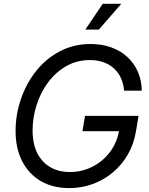

<svg xmlns="http://www.w3.org/2000/svg" viewBox="-20 -967 777 998"><path d="M339.8 10.7Q254.4 10.7 191.9 -25.9Q129.4 -62.5 95.2 -129.2Q61 -195.8 61 -285.6Q61 -371.6 88.9 -452.6Q116.7 -533.7 168 -598.1Q219.2 -662.6 291.3 -700.4Q363.3 -738.3 451.2 -738.3Q509.8 -738.3 558.3 -720.7Q606.9 -703.1 642.1 -670.7Q677.2 -638.2 696.8 -593.8Q716.3 -549.3 716.8 -495.6H625Q622.1 -531.2 608.9 -560.5Q595.7 -589.8 573 -610.8Q550.3 -631.8 518.6 -643.3Q486.8 -654.8 447.8 -654.8Q379.4 -654.8 324.5 -623.3Q269.5 -591.8 230.2 -539.1Q190.9 -486.3 170.2 -421.1Q149.4 -356 149.4 -288.6Q149.4 -187 201.9 -129.9Q254.4 -72.8 343.3 -72.8Q405.8 -72.8 460.2 -100.3Q514.6 -127.9 551.8 -177.2Q588.9 -226.6 599.6 -291.5L626 -285.2H408.7L421.9 -364.7H700.2L686.5 -282.7Q675.3 -217.3 644.3 -163.6Q613.3 -109.9 566.7 -70.8Q520 -31.7 462.2 -10.5Q404.3 10.7 339.8 10.7ZM423.3 -813 514.2 -947.3H610.4L493.7 -813Z"/></svg>

Font: Inter 24pt
Style: Italic
Weight: 400
Italic angle: -9.3988°
Designer: Rasmus Andersson
Foundry: rsms
Version: Version 4.001;git-66647c0bb